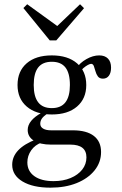

<svg xmlns="http://www.w3.org/2000/svg" viewBox="-20 -686 572 899"><path d="M216.1 192.7Q133.9 192.7 85.5 163.7Q37.1 134.7 37.1 85.5Q37.1 47.6 65.3 17.7Q93.5 -12.1 150 -33.9L175 -18.5Q144.4 -8.1 126.2 17.7Q108.1 43.5 108.1 74.2Q108.1 115.3 140.7 138.7Q173.4 162.1 230.6 162.1Q275.8 162.1 310.5 147.6Q345.2 133.1 364.9 108.1Q384.7 83.1 384.7 50.8Q384.7 21 365.7 6Q346.8 -8.9 308.9 -8.9H218.5Q168.5 -8.9 139.1 -27Q109.7 -45.2 109.7 -77.4Q109.7 -100 126.2 -120.2Q142.7 -140.3 175 -158.1L202.4 -154Q184.7 -142.7 176.6 -131.5Q168.5 -120.2 168.5 -106.5Q168.5 -91.9 181.9 -83.9Q195.2 -75.8 219.4 -75.8H321Q385.5 -75.8 419.4 -49.6Q453.2 -23.4 453.2 25.8Q453.2 74.2 422.6 112.1Q391.9 150 338.7 171.4Q285.5 192.7 216.1 192.7ZM222.6 -150Q148.4 -150 105.2 -187.1Q62.1 -224.2 62.1 -287.9Q62.1 -352.4 104.8 -389.5Q147.6 -426.6 222.6 -426.6Q297.6 -426.6 340.7 -389.5Q383.9 -352.4 383.9 -287.9Q383.9 -224.2 340.7 -187.1Q297.6 -150 222.6 -150ZM222.6 -179.8Q265.3 -179.8 286.3 -206.9Q307.3 -233.9 307.3 -287.9Q307.3 -343.5 286.3 -370.2Q265.3 -396.8 222.6 -396.8Q179.8 -396.8 158.9 -370.2Q137.9 -343.5 137.9 -287.9Q137.9 -233.9 158.9 -206.9Q179.8 -179.8 222.6 -179.8ZM462.1 -317.7Q446 -317.7 438.3 -328.2Q430.6 -338.7 427 -352.4Q423.4 -366.1 419.4 -376.6Q415.3 -387.1 406.5 -387.1Q401.6 -387.1 391.5 -381.9Q381.5 -376.6 370.6 -367.3Q359.7 -358.1 351.6 -345.2L337.1 -366.1Q354 -391.9 384.7 -409.3Q415.3 -426.6 444.4 -426.6Q471 -426.6 485.5 -411.7Q500 -396.8 500 -369.4Q500 -345.2 489.9 -331.5Q479.8 -317.7 462.1 -317.7ZM354.8 -666.1 373.4 -647.6 243.5 -496.8H212.9L89.5 -648.4L107.3 -666.1L267.7 -550L228.2 -545.2Z"/></svg>

Font: Playfair 12pt Light
Style: Regular
Weight: 300
Designer: Claus Eggers Sørensen
Foundry: Claus Eggers Sørensen
Version: Version 2.000;gftools[0.9.28]